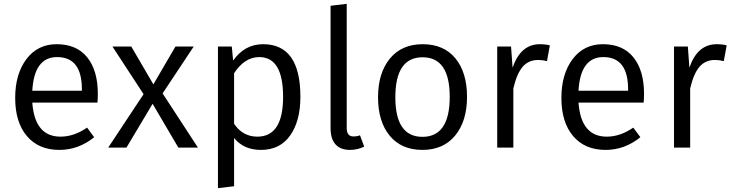

<svg xmlns="http://www.w3.org/2000/svg" viewBox="-20 -768 3812 999"><path d="M406 -296V-304Q406 -471 277 -471Q158 -471 148 -296ZM489 -280Q489 -256 487 -234H148Q161 -57 295 -57Q365 -57 433 -104L470 -54Q388 12 289 12Q181 12 120 -60Q59 -132 59 -258Q59 -383 117.5 -460.5Q176 -538 275 -538Q379 -538 434 -469.5Q489 -401 489 -280Z M1010 0H908L774 -228L638 0H543L727 -278L565 -526H663L778 -329L893 -526H988L826 -282Z M1319 -57Q1453 -57 1453 -264Q1453 -471 1329 -471Q1253 -471 1198 -387V-124Q1243 -57 1319 -57ZM1349 -538Q1543 -538 1543 -264Q1543 -139 1490 -63.5Q1437 12 1338 12Q1248 12 1198 -50V201L1114 211V-526H1186L1193 -453Q1253 -538 1349 -538Z M1784 -748V-102Q1784 -58 1819 -58Q1838 -58 1853 -64L1875 -5Q1839 12 1801 12Q1752 12 1726 -16.5Q1700 -45 1700 -101V-738Z M2179 -470Q2037 -470 2037 -262Q2037 -56 2178 -56Q2320 -56 2320 -264Q2320 -470 2179 -470ZM2179 -538Q2289 -538 2349.5 -464.5Q2410 -391 2410 -264Q2410 -138 2348.5 -63Q2287 12 2178 12Q2069 12 2008 -61.5Q1947 -135 1947 -262Q1947 -388 2008.5 -463Q2070 -538 2179 -538Z M2789 -538Q2819 -538 2841 -532L2826 -450Q2802 -456 2780 -456Q2730 -456 2699.5 -420.5Q2669 -385 2651 -308V0H2567V-526H2639L2647 -416Q2689 -538 2789 -538Z M3248 -296V-304Q3248 -471 3119 -471Q3000 -471 2990 -296ZM3331 -280Q3331 -256 3329 -234H2990Q3003 -57 3137 -57Q3207 -57 3275 -104L3312 -54Q3230 12 3131 12Q3023 12 2962 -60Q2901 -132 2901 -258Q2901 -383 2959.5 -460.5Q3018 -538 3117 -538Q3221 -538 3276 -469.5Q3331 -401 3331 -280Z M3709 -538Q3739 -538 3761 -532L3746 -450Q3722 -456 3700 -456Q3650 -456 3619.5 -420.5Q3589 -385 3571 -308V0H3487V-526H3559L3567 -416Q3609 -538 3709 -538Z"/></svg>

Font: FiraSans
Style: Regular
Weight: 350
Designer: Carrois Corporate & Edenspiekermann AG
Foundry: Carrois Corporate GbR & Edenspiekermann AG
Version: Version 3.106;PS 003.106;hotconv 1.0.70;makeotf.lib2.5.58329